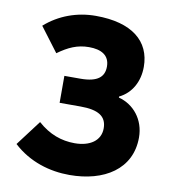

<svg xmlns="http://www.w3.org/2000/svg" viewBox="-85 -831 818 919"><g transform="rotate(10 323.5 -372.0)"><path d="M314 14C482 14 611 -66 611 -220C611 -308 556 -373 483 -392V-397C543 -426 575 -487 575 -557C575 -682 483 -758 307 -758C216 -758 130 -727 62 -667L151 -549C201 -585 244 -605 301 -605C360 -605 401 -583 401 -528C401 -479 371 -449 286 -449H208V-318H309C396 -318 437 -293 437 -234C437 -174 386 -140 312 -140C248 -140 188 -161 132 -211L39 -88C118 -15 218 14 314 14Z"/></g></svg>

Font: Noto Sans CJK HK Black
Style: Regular
Weight: 900
Designer: Ryoko NISHIZUKA 西塚涼子 (kana, bopomofo & ideographs); Paul D. Hunt (Latin, Greek & Cyrillic); Sandoll Communications 산돌커뮤니
Foundry: Adobe
Version: Version 2.004;hotconv 1.0.118;makeotfexe 2.5.65603